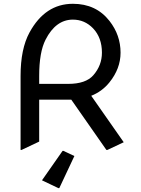

<svg xmlns="http://www.w3.org/2000/svg" viewBox="-20 -767 742 1007"><path d="M185.5 -327.1H337.9Q429.7 -327.1 469.2 -372.1Q514.6 -423.8 514.6 -490.7Q514.6 -569.8 467.8 -618.7Q423.8 -664.1 362.3 -664.1Q272.5 -664.1 218.8 -558.6Q185.5 -493.2 185.5 -368.7ZM87.9 19.5V-368.7Q87.9 -510.7 134.8 -596.7Q216.8 -747.1 362.3 -747.1Q483.9 -747.1 554.2 -657.2Q612.3 -583 612.3 -490.7Q612.3 -406.7 553.2 -334Q515.1 -287.1 458.5 -264.6L628.9 -21L543 19.5H538.1L354 -244.1H185.5V-24.4L92.8 19.5ZM291 219.7H286.1L200.2 178.7L308.1 24.4H313L370.1 51.3Z"/></svg>

Font: Nova Oval
Style: Book
Weight: 400
Version: Version 2.000